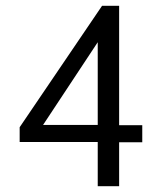

<svg xmlns="http://www.w3.org/2000/svg" viewBox="-20 -644 540 664"><path d="M318 0V-153H48V-204L333 -624H392V-211H472V-152H392V0ZM129 -212H318V-498Z"/></svg>

Font: Ligconsolata
Style: Regular
Weight: 400
Monospace: yes
Designer: Raph Levien, Cyreal, Brenton Simpson
Foundry: Raph Levien, Cyreal, Google
Version: Version 3.001; ttfautohint (v1.8.2.53-6de2)